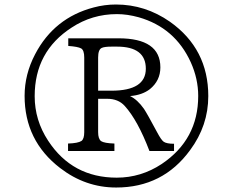

<svg xmlns="http://www.w3.org/2000/svg" viewBox="-20 -794 1040 857"><path d="M284.7 -623H508.8Q695.8 -623 695.8 -493.2Q695.8 -434.1 648.9 -396Q614.7 -369.6 560.5 -365.2Q593.8 -349.1 622.6 -308.1Q637.2 -286.1 681.6 -203.1Q699.7 -168.9 710.9 -161.1Q724.1 -152.3 756.8 -152.3V-120.1H647Q594.7 -257.3 536.6 -321.3Q507.8 -353 459 -353H418V-204.1Q418 -174.3 431.2 -164.1Q445.3 -154.8 490.7 -153.3V-120.1H283.7V-153.3Q328.6 -154.8 343.8 -165Q356 -174.3 356 -204.1V-537.1Q356 -570.3 341.8 -578.1Q327.1 -585.9 284.7 -588.9ZM418 -389.2H477.5Q630.9 -389.2 630.9 -487.3Q630.9 -585.9 502 -585.9H479Q445.8 -585.9 434.1 -580.1Q418 -572.8 418 -537.1ZM497.6 -773.9Q628.4 -773.9 738.8 -696.8Q909.7 -575.7 909.7 -365.2Q909.7 -233.4 828.6 -124Q707 43 498.5 43Q361.3 43 248.5 -43.9Q89.8 -165.5 89.8 -366.2Q89.8 -462.4 136.7 -551.8Q221.7 -714.4 397.9 -760.7Q446.8 -773.9 497.6 -773.9ZM502 -731Q391.1 -731 299.8 -670.9Q134.8 -564.5 134.8 -364.7Q134.8 -257.3 194.8 -166Q302.7 -1 501 -1Q609.4 -1 701.7 -62Q864.7 -171.4 864.7 -365.7Q864.7 -442.4 831.5 -516.1Q761.2 -670.4 599.6 -716.8Q548.3 -731 502 -731Z"/></svg>

Font: I.Ming
Style: Regular
Weight: 400
Designer: Ichiten Fonts Project
Version: Version 6.11; Dec 27, 2019